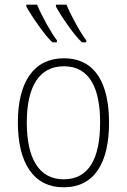

<svg xmlns="http://www.w3.org/2000/svg" viewBox="-20 -787 540 817"><path d="M329 -607H347V-616C327 -639 281 -722 263 -767H218V-759C240 -718 299 -632 329 -607ZM203 -607H222V-616C202 -640 157 -719 138 -767H92V-759C115 -717 174 -632 203 -607ZM251 10C381 10 444 -93 444 -265C444 -429 387 -539 252 -539C125 -539 56 -440 56 -266C56 -93 123 10 251 10ZM251 -24C145 -24 94 -114 94 -266C94 -419 147 -505 252 -505C363 -505 406 -409 406 -266C406 -112 358 -24 251 -24Z"/></svg>

Font: Noto Sans Mono ExtraCondensed ExtraLight
Style: Regular
Weight: 200
Width: 2
Designer: Monotype Design Team
Foundry: Monotype Imaging Inc.
Version: Version 2.014